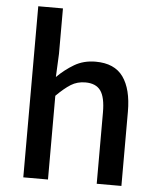

<svg xmlns="http://www.w3.org/2000/svg" viewBox="-55 -844 731 891"><g transform="rotate(5 310.5 -398.5)"><path d="M87 0V-797H202V-586L197 -477Q233 -513 276 -538.5Q319 -564 375 -564Q463 -564 503.5 -507.5Q544 -451 544 -346V0H429V-332Q429 -403 407 -433.5Q385 -464 336 -464Q298 -464 268.5 -445.5Q239 -427 202 -390V0Z"/></g></svg>

Font: Noto Sans KR Medium
Style: Regular
Weight: 500
Designer: Ryoko NISHIZUKA  (kana, bopomofo & ideographs); Paul D. Hunt (Latin, Greek & Cyrillic); Sandoll Communications , Soo-you
Foundry: Adobe
Version: Version 2.004-H2;hotconv 1.0.118;makeotfexe 2.5.65603